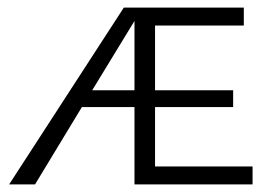

<svg xmlns="http://www.w3.org/2000/svg" viewBox="-20 -484 721 504"><path d="M387 -47H643V0H333V-203H195L72 0H4L305 -464H620V-417H387V-247H592V-203H387ZM222 -247H333V-429Z"/></svg>

Font: EauTestSC Semilight
Style: Regular
Weight: 300
Designer: Christian Thalmann (Catharsis Fonts)
Version: Version 0.001;PS 000.001;hotconv 1.0.88;makeotf.lib2.5.64775